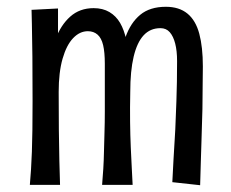

<svg xmlns="http://www.w3.org/2000/svg" viewBox="-20 -546 682 566"><path d="M281 -1Q283 -24 284.5 -48.5Q286 -73 286.5 -99Q287 -125 288 -154.5Q289 -184 289 -217Q289 -245 289 -268Q289 -291 289 -312.5Q289 -334 289 -358Q289 -392 284 -413Q279 -434 267.5 -444Q256 -454 239 -454Q215 -454 195.5 -433.5Q176 -413 164.5 -373Q153 -333 153 -275L113 -230Q114 -285 121 -336.5Q128 -388 143.5 -430Q159 -472 187 -497Q215 -522 256 -522Q283 -522 302.5 -510.5Q322 -499 334 -478.5Q346 -458 352.5 -427.5Q359 -397 362 -358.5Q365 -320 364 -275Q363 -228 363.5 -187Q364 -146 365.5 -112Q367 -78 368.5 -50Q370 -22 371 -1ZM68 -1Q70 -24 71.5 -47.5Q73 -71 74 -99Q75 -127 75.5 -163Q76 -199 76 -247Q76 -319 75.5 -378.5Q75 -438 74 -475Q73 -512 73 -517L151 -521Q151 -501 151 -464.5Q151 -428 151 -379.5Q151 -331 153 -275Q153 -214 153.5 -163Q154 -112 155 -72Q156 -32 157 -1ZM570 0 488 -9Q490 -46 491.5 -76Q493 -106 495 -135Q497 -164 498 -197Q499 -220 500 -247.5Q501 -275 501.5 -305Q502 -335 502 -366Q502 -396 496.5 -417.5Q491 -439 480.5 -451Q470 -463 453 -463Q423 -463 403.5 -442Q384 -421 374 -379Q364 -337 364 -275L324 -215Q323 -281 329 -337.5Q335 -394 350 -436.5Q365 -479 393.5 -502.5Q422 -526 469 -526Q508 -526 532.5 -506Q557 -486 567.5 -446.5Q578 -407 578 -350Q578 -329 577.5 -303Q577 -277 577 -250.5Q577 -224 576 -200Q575 -165 574 -132.5Q573 -100 572 -68.5Q571 -37 570 0Z"/></svg>

Font: Truculenta Medium
Style: Regular
Weight: 500
Version: Version 1.002